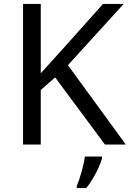

<svg xmlns="http://www.w3.org/2000/svg" viewBox="-20 -734 659 975"><path d="M97 0H187V-277L260 -341L513 0H619L325 -403L608 -714H503L310 -498C269 -452 228 -407 187 -362V-714H97ZM498 70V61H411C406 104 385 176 370 209V221H418C454 178 489 106 498 70Z"/></svg>

Font: Noto Sans Math
Style: Regular
Weight: 400
Designer: Monotype Design Team, Delve Withrington, Jeff Kellem
Foundry: Monotype Imaging Inc., Delve Fonts LLC
Version: Version 3.000